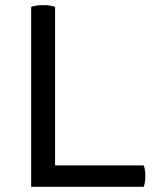

<svg xmlns="http://www.w3.org/2000/svg" viewBox="-20 -717 608 737"><path d="M531.2 0Q535.2 -7.8 536.1 -17.6Q538.1 -28.3 538.1 -41Q538.1 -53.7 536.1 -64.5Q535.2 -74.2 531.2 -82Q418 -82 191.4 -82Q191.4 -234.4 191.4 -690.4Q184.6 -693.4 173.8 -695.3Q162.1 -697.3 146.5 -697.3Q129.9 -697.3 118.2 -695.3Q106.4 -693.4 99.6 -690.4Q99.6 -653.3 99.6 -580.1Q99.6 -435.5 99.6 0Q208 0 531.2 0Z"/></svg>

Font: cl
Style: Regular
Weight: 400
Designer: Mitja Miklavcic
Version: Version 1.0